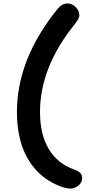

<svg xmlns="http://www.w3.org/2000/svg" viewBox="-20 -831 520 1113"><path d="M319.8 245.1Q278.3 228 242.9 202.9Q207.5 177.7 176.8 140.6Q146 103.5 124.3 57.1Q102.5 10.7 90.3 -50.3Q78.1 -111.3 78.1 -182.1Q78.1 -488.3 314 -779.8Q339.8 -811 371.1 -811Q397.9 -811 418.9 -789.8Q439.9 -768.6 439.9 -742.2Q439.9 -723.1 414.1 -691.9Q211.9 -441.4 211.9 -182.1Q211.9 -52.2 262.2 32Q312.5 116.2 405.8 149.9Q433.6 159.7 444.8 171.1Q456.1 182.6 456.1 201.2Q456.1 227.1 434.8 244.6Q413.6 262.2 387.2 262.2Q360.8 262.2 319.8 245.1Z"/></svg>

Font: Shantell Sans Irregular
Style: Regular
Weight: 600
Designer: Stephen Nixon, Anya Danilova, Shantell Martin
Foundry: Arrow Type
Version: Version 1.006;[9816181b4]